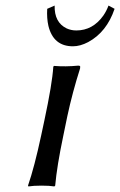

<svg xmlns="http://www.w3.org/2000/svg" viewBox="-20 -670 434 693"><path d="M177.2 -649.9Q175.8 -588.9 220.7 -567.4Q236.8 -560.1 255.4 -560.1Q314.9 -560.1 353 -613.8Q364.7 -630.9 371.6 -649.9L393.6 -638.2Q365.2 -554.2 298.3 -518.1Q269.5 -502.9 243.2 -502.9Q172.9 -502.9 154.8 -576.2Q148.4 -604 150.4 -638.2ZM140.1 -234.9Q168.5 -367.7 172.4 -429.2L174.8 -432.1Q216.8 -428.7 262.2 -433.1Q269.5 -433.1 269.5 -429.2Q269.5 -426.3 269 -422.9Q241.7 -337.4 223.1 -251L208.5 -180.2Q185.5 -70.8 179.2 0L176.3 2.9Q158.7 0 129.9 0Q101.1 0 82.5 2.9L81.1 0Q104.5 -68.4 128.4 -180.2Z"/></svg>

Font: Linux Biolinum Slanted O
Style: Slanted
Weight: 400
Designer: Philipp H. Poll
Foundry: Philipp H. Poll
Version: Version 1.0.4